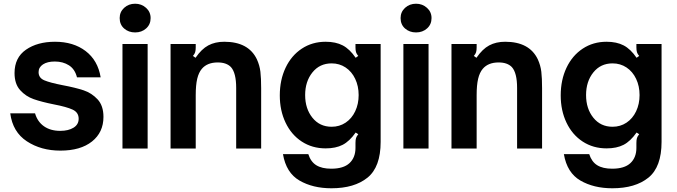

<svg xmlns="http://www.w3.org/2000/svg" viewBox="-20 -797 3630 1030"><path d="M35 -189H168Q181 -144 216 -119.5Q251 -95 303 -95Q347 -95 374.5 -112Q402 -129 402 -160Q402 -194 369.5 -209Q337 -224 269 -237Q204 -250 161 -265Q118 -280 88 -313.5Q58 -347 58 -405Q58 -488 119.5 -530.5Q181 -573 275 -573Q374 -573 439.5 -523Q505 -473 520 -382H393Q382 -426 350 -446.5Q318 -467 274 -467Q234 -467 210.5 -451.5Q187 -436 187 -410Q187 -379 218 -366Q249 -353 316 -340Q385 -327 428.5 -312.5Q472 -298 503.5 -264Q535 -230 535 -170Q535 -87 473.5 -38Q412 11 304 11Q200 11 124 -39Q48 -89 35 -189Z M772 0H637V-561H772ZM622 -700Q622 -733 646 -755Q670 -777 705 -777Q739 -777 763.5 -755Q788 -733 788 -700Q788 -666 764 -644.5Q740 -623 705 -623Q670 -623 646 -644Q622 -665 622 -700Z M895 0V-561H1030V-543Q1030 -527 1027 -517Q1024 -507 1015 -497L1029 -487Q1061 -534 1097.5 -553.5Q1134 -573 1183 -573Q1313 -573 1358 -479Q1373 -446 1377 -412Q1381 -378 1381 -323V0H1247V-325Q1247 -406 1219 -437Q1195 -462 1148 -462Q1092 -462 1063 -428Q1046 -408 1038 -374.5Q1030 -341 1030 -286V0Z M1498 30H1634Q1647 71 1677 89.5Q1707 108 1757 108Q1823 108 1855 78Q1887 48 1887 -4V-30Q1887 -47 1890 -56.5Q1893 -66 1902 -77L1888 -86Q1855 -39 1818 -20Q1781 -1 1727 -1Q1655 -1 1599 -37.5Q1543 -74 1512 -139Q1481 -204 1481 -285Q1481 -368 1512 -433.5Q1543 -499 1599 -536Q1655 -573 1727 -573Q1781 -573 1818.5 -553.5Q1856 -534 1888 -487L1902 -497Q1893 -507 1890 -517Q1887 -527 1887 -543V-561H2022V-36Q2022 99 1951.5 156Q1881 213 1758 213Q1658 213 1586.5 171.5Q1515 130 1498 30ZM1904 -287Q1904 -335 1885.5 -374Q1867 -413 1834 -435Q1801 -457 1759 -457Q1695 -457 1656 -408.5Q1617 -360 1617 -287Q1617 -214 1656 -165.5Q1695 -117 1759 -117Q1801 -117 1834 -139Q1867 -161 1885.5 -200Q1904 -239 1904 -287Z M2279 0H2144V-561H2279ZM2129 -700Q2129 -733 2153 -755Q2177 -777 2212 -777Q2246 -777 2270.5 -755Q2295 -733 2295 -700Q2295 -666 2271 -644.5Q2247 -623 2212 -623Q2177 -623 2153 -644Q2129 -665 2129 -700Z M2402 0V-561H2537V-543Q2537 -527 2534 -517Q2531 -507 2522 -497L2536 -487Q2568 -534 2604.5 -553.5Q2641 -573 2690 -573Q2820 -573 2865 -479Q2880 -446 2884 -412Q2888 -378 2888 -323V0H2754V-325Q2754 -406 2726 -437Q2702 -462 2655 -462Q2599 -462 2570 -428Q2553 -408 2545 -374.5Q2537 -341 2537 -286V0Z M3005 30H3141Q3154 71 3184 89.5Q3214 108 3264 108Q3330 108 3362 78Q3394 48 3394 -4V-30Q3394 -47 3397 -56.5Q3400 -66 3409 -77L3395 -86Q3362 -39 3325 -20Q3288 -1 3234 -1Q3162 -1 3106 -37.5Q3050 -74 3019 -139Q2988 -204 2988 -285Q2988 -368 3019 -433.5Q3050 -499 3106 -536Q3162 -573 3234 -573Q3288 -573 3325.5 -553.5Q3363 -534 3395 -487L3409 -497Q3400 -507 3397 -517Q3394 -527 3394 -543V-561H3529V-36Q3529 99 3458.5 156Q3388 213 3265 213Q3165 213 3093.5 171.5Q3022 130 3005 30ZM3411 -287Q3411 -335 3392.5 -374Q3374 -413 3341 -435Q3308 -457 3266 -457Q3202 -457 3163 -408.5Q3124 -360 3124 -287Q3124 -214 3163 -165.5Q3202 -117 3266 -117Q3308 -117 3341 -139Q3374 -161 3392.5 -200Q3411 -239 3411 -287Z"/></svg>

Font: Open Sauce Sans
Style: Bold
Weight: 700
Designer: Alfredo Marco Pradil
Foundry: Creative Sauce Fz LLC
Version: Version 1.477